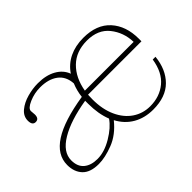

<svg xmlns="http://www.w3.org/2000/svg" viewBox="-91 -704 938 938"><g transform="rotate(-45 378.0 -235.0)"><path d="M40 -96Q40 -236 326 -281Q330 -319 345 -355Q342 -406 307 -432Q272 -458 215 -458Q175 -458 138 -442Q101 -426 101 -408Q101 -403 102 -395.5Q103 -388 103 -382Q103 -353 80 -353Q57 -353 57 -385Q57 -416 83 -437.5Q109 -459 147 -469.5Q185 -480 221 -480Q277 -480 315.5 -458.5Q354 -437 368 -399Q395 -439 437.5 -459.5Q480 -480 535 -480Q627 -480 675.5 -426.5Q724 -373 724 -285V-267H355Q354 -256 354 -235Q354 -167 377 -116.5Q400 -66 440 -39Q480 -12 530 -12Q596 -12 642 -50Q688 -88 700 -165H719Q711 -85 663.5 -37.5Q616 10 529 10Q471 10 426.5 -15.5Q382 -41 356 -90Q311 -34 254 -12Q197 10 153 10Q95 10 67.5 -19Q40 -48 40 -96ZM695 -292Q693 -359 653.5 -408.5Q614 -458 538 -458Q463 -458 417 -413Q371 -368 358 -292ZM345 -112Q324 -165 324 -235V-256Q207 -237 138.5 -196Q70 -155 70 -98Q70 -55 96 -33.5Q122 -12 166 -12Q214 -12 267 -43.5Q320 -75 345 -112Z"/></g></svg>

Font: Taviraj Thin
Style: Regular
Weight: 250
Designer: Katatrad Team
Foundry: CadsonDemak
Version: Version 1.001